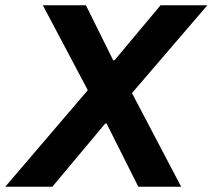

<svg xmlns="http://www.w3.org/2000/svg" viewBox="-80 -706 804 726"><path d="M-60 0 252 -365 82 -686H245L348 -478H353L527 -686H704L419 -354L605 0H443L323 -239H318L118 0Z"/></svg>

Font: Archivo VF Beta
Style: Italic
Weight: 400
Italic angle: -10°
Designer: Hector Gatti
Foundry: Omnibus-Type
Version: Version 1.002